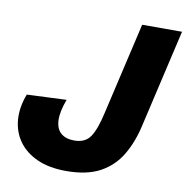

<svg xmlns="http://www.w3.org/2000/svg" viewBox="-76 -734 798 817"><g transform="rotate(10 322.5 -325.5)"><path d="M262 9.2Q188.4 9.2 136.4 -14.3Q84.4 -37.8 55.7 -78.4Q27 -119 23 -171.5Q19 -224 41.2 -282L212 -289.4Q191.4 -234.4 193.2 -197.6Q195 -160.8 216.1 -142.7Q237.2 -124.6 273.8 -124.6Q320.8 -124.6 342.9 -157Q365 -189.4 381.6 -264.2L473.2 -660H645.4L547 -234Q530.6 -162.2 497.6 -107.2Q464.6 -52.2 408 -21.5Q351.4 9.2 262 9.2Z"/></g></svg>

Font: Work Sans
Style: Italic
Weight: 400
Italic angle: -13°
Designer: Wei Huang
Foundry: Wei Huang
Version: Version 2.012